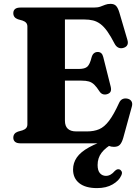

<svg xmlns="http://www.w3.org/2000/svg" viewBox="-20 -739 717 990"><path d="M241.3 -383.5H386.8Q417.7 -383.5 430.6 -395.6Q443.5 -407.7 452 -442.4Q456 -457.2 463.9 -463.9Q471.9 -470.7 482.9 -471Q506 -471.6 512.3 -445.3L550.7 -292.6Q554.6 -276.7 550.5 -267.4Q546.4 -258.1 533.8 -253.9Q521.7 -249.8 511.1 -253.1Q500.6 -256.3 493.3 -267.3Q478.5 -290.4 466.1 -302.4Q453.7 -314.4 438.4 -318.9Q423.2 -323.3 399.1 -323.3H241.3ZM48.6 -671.2Q48.6 -684.8 57.6 -692.4Q66.6 -700 85.5 -700H463.4Q484 -700 497.4 -704.8Q510.8 -709.6 522.6 -714.4Q534.5 -719.1 550 -719.1Q569 -719.1 578.8 -708.4Q588.6 -697.7 595.7 -673.6L636.9 -533.4Q641.6 -518 636.8 -507.7Q632 -497.4 618.6 -492.8Q603.2 -487.5 590.9 -493.2Q578.6 -498.8 570.9 -513.7Q550.8 -552.7 533.3 -577.3Q515.8 -601.8 497.9 -615.2Q480.1 -628.5 459.9 -633.6Q439.7 -638.6 413.8 -638.6H314.8V-116.9Q314.8 -89.1 329.5 -75.2Q344.3 -61.4 372.9 -61.4H428.7Q464.5 -61.4 491.2 -72.7Q518 -84.1 542.2 -116Q566.5 -147.9 594.4 -209.2Q600.8 -223 611.5 -228Q622.3 -233 635.8 -230.6Q650.9 -227.8 657.7 -216.9Q664.5 -206 659.8 -189.4L615.3 -27.5Q608.6 -4.2 598.4 7Q588.3 18.2 567.6 18.2Q553.9 18.2 542.4 13.7Q530.9 9.1 517.2 4.6Q503.6 0 483.3 0H85.5Q66.6 0 57.6 -7.8Q48.6 -15.7 48.6 -28.8Q48.6 -51.9 72.3 -60.3L95.9 -67Q108.6 -71.3 114.9 -78.7Q121.2 -86.1 121.2 -98V-602Q121.2 -613.9 114.9 -621.3Q108.6 -628.7 95.9 -633L72.3 -639.7Q48.6 -648.1 48.6 -671.2ZM553.2 -25.1 566 -1.6Q523.7 22.1 503.5 48.9Q483.3 75.7 483.3 111.9Q483.3 140.5 495.4 154.2Q507.6 167.8 526.2 167.8Q538.9 167.8 550.3 161.3Q561.8 154.7 570.9 143.6Q577 137.6 582.6 135Q588.2 132.3 595.2 134.4Q602.5 136.4 607 144.6Q611.6 152.8 605.1 166.4Q593.4 192.8 560.7 211.8Q528 230.9 480.3 230.9Q420.8 230.9 388.8 205.5Q356.7 180.1 356.7 135.2Q356.7 100.8 376.2 72.7Q395.7 44.6 439.1 20.6Q482.5 -3.4 553.2 -25.1Z"/></svg>

Font: Fraunces
Style: Regular
Weight: 900
Version: Version 1.000;[b76b70a41]